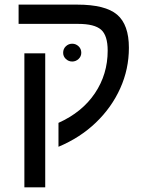

<svg xmlns="http://www.w3.org/2000/svg" viewBox="-20 -619 630 827"><path d="M535.2 -413.1Q535.2 -321.3 498 -238.8Q460.9 -156.2 393.1 -91.1Q325.2 -25.9 231.9 13.2V-89.8Q334 -135.7 388.9 -217.5Q443.8 -299.3 443.8 -400.9Q443.8 -466.3 415.3 -491.2Q386.7 -516.1 316.9 -516.1H60.1V-599.1H313Q433.6 -599.1 484.4 -555.9Q535.2 -512.7 535.2 -413.1ZM174.8 -389.2V188H85V-389.2ZM252 -391.6Q252 -408.7 263.7 -419.7Q275.4 -430.7 291 -430.7Q306.6 -430.7 318.4 -419.7Q330.1 -408.7 330.1 -391.6Q330.1 -376 318.4 -365Q306.6 -354 291 -354Q275.4 -354 263.7 -365Q252 -376 252 -391.6Z"/></svg>

Font: Arimo Nerd Font
Style: Regular
Weight: 400
Designer: Steve Matteson
Foundry: Monotype Imaging Inc.
Version: Version 1.33;Nerd Fonts 3.2.1